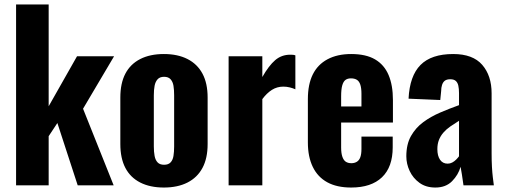

<svg xmlns="http://www.w3.org/2000/svg" viewBox="-20 -830 2268 860"><path d="M52 0V-810H198V-354L325 -578H491L352 -343L489 0H328L237 -279L198 -220V0Z M714 10Q652 10 608 -12.5Q564 -35 541.5 -78Q519 -121 519 -185V-393Q519 -457 541.5 -500Q564 -543 608 -565.5Q652 -588 714 -588Q776 -588 820 -565.5Q864 -543 887 -500Q910 -457 910 -393V-185Q910 -121 887 -78Q864 -35 820 -12.5Q776 10 714 10ZM715 -92Q734 -92 744 -102.5Q754 -113 757 -131.5Q760 -150 760 -174V-403Q760 -428 757 -446Q754 -464 744 -475Q734 -486 715 -486Q696 -486 686 -475Q676 -464 672.5 -446Q669 -428 669 -403V-174Q669 -150 672.5 -131.5Q676 -113 686 -102.5Q696 -92 715 -92Z M1004 0V-578H1155V-485Q1184 -536 1212.5 -560.5Q1241 -585 1280 -585Q1287 -585 1292.5 -584.5Q1298 -584 1303 -582V-430Q1292 -435 1278 -438.5Q1264 -442 1249 -442Q1221 -442 1198 -427.5Q1175 -413 1155 -386V0Z M1553 10Q1489 10 1446 -13.5Q1403 -37 1381 -82.5Q1359 -128 1359 -192V-386Q1359 -452 1381 -496.5Q1403 -541 1447 -564.5Q1491 -588 1553 -588Q1619 -588 1660 -564Q1701 -540 1720.5 -494Q1740 -448 1740 -382V-281H1508V-169Q1508 -144 1513.5 -128Q1519 -112 1529 -105.5Q1539 -99 1554 -99Q1568 -99 1578.5 -105.5Q1589 -112 1594 -126Q1599 -140 1599 -163V-218H1739V-170Q1739 -82 1691 -36Q1643 10 1553 10ZM1508 -353H1599V-410Q1599 -435 1594 -450.5Q1589 -466 1578.5 -472.5Q1568 -479 1552 -479Q1537 -479 1527.5 -472Q1518 -465 1513 -447.5Q1508 -430 1508 -398Z M1930 10Q1888 10 1859 -11Q1830 -32 1815 -64Q1800 -96 1800 -130Q1800 -184 1821 -221Q1842 -258 1876 -283Q1910 -308 1952 -326Q1994 -344 2036 -359V-413Q2036 -432 2033 -446Q2030 -460 2021.5 -467.5Q2013 -475 1997 -475Q1981 -475 1972.5 -468.5Q1964 -462 1960 -449.5Q1956 -437 1956 -422L1952 -382L1810 -388Q1815 -490 1863.5 -539Q1912 -588 2010 -588Q2098 -588 2140 -539.5Q2182 -491 2182 -412V-143Q2182 -109 2183.5 -82.5Q2185 -56 2187.5 -35.5Q2190 -15 2192 0H2056Q2053 -22 2049 -48Q2045 -74 2043 -83Q2033 -47 2005 -18.5Q1977 10 1930 10ZM1985 -97Q1996 -97 2005.5 -102Q2015 -107 2023 -115Q2031 -123 2036 -130V-289Q2015 -276 1997 -263.5Q1979 -251 1966 -236Q1953 -221 1946 -203Q1939 -185 1939 -162Q1939 -132 1951 -114.5Q1963 -97 1985 -97Z"/></svg>

Font: Oswald SemiBold
Style: Regular
Weight: 600
Designer: Vernon Adams
Foundry: Vernon Adams
Version: Version 4.103;gftools[0.9.33.dev8+g029e19f]